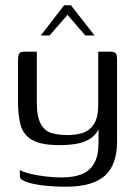

<svg xmlns="http://www.w3.org/2000/svg" viewBox="-20 -594 511 725"><path d="M230 111Q185 111 145 106.5Q105 102 80 93Q55 84 55 73V48Q71 57 97.5 63Q124 69 154 72.5Q184 76 212 76Q260 76 290.5 63Q321 50 336.5 21Q352 -8 352 -52V-106Q343 -86 323 -72Q303 -58 273.5 -52Q244 -46 205 -46Q134 -46 100.5 -66Q67 -86 57.5 -123Q48 -160 48 -209V-360Q48 -375 49.5 -383.5Q51 -392 56.5 -395.5Q62 -399 75 -399H119Q119 -373 119 -349.5Q119 -326 119 -303.5Q119 -281 119 -258Q119 -235 119 -209Q119 -152 134.5 -125Q150 -98 176.5 -91Q203 -84 235 -84Q267 -84 293 -92.5Q319 -101 335 -126Q351 -151 351 -201V-399H394Q409 -399 415.5 -394.5Q422 -390 422 -369V-60Q422 29 375.5 70Q329 111 230 111ZM134 -460 222 -574H248L337 -460H302L235 -538L167 -460Z"/></svg>

Font: Genos
Style: Regular
Weight: 400
Designer: Robert E. Leuschke
Foundry: Robert E. Leuschke
Version: Version 1.010